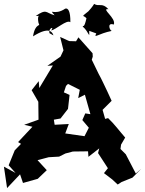

<svg xmlns="http://www.w3.org/2000/svg" viewBox="-34 -925 739 977"><path d="M465 -146 515 -69 495 -44 537 -12 565 14 585 1 640 -21 685 -66 657 -42 606 -140 579 -167 582 -189 603 -225C574 -258 548 -294 516 -324L501 -320L488 -366L534 -412L512 -460C497 -490 484 -521 468 -549L433 -621L438 -637L437 -654L365 -735L353 -715L318 -716L272 -737L289 -669L274 -637L207 -590L235 -592L166 -477L163 -512L127 -466L161 -407L162 -316L89 -290L131 -280L58 -202L73 -193L41 -160L10 -84L45 -45L-14 -77L2 32L68 -38L83 6L158 -15L204 -59L157 -110L214 -125L267 -128L299 -144L337 -154L414 -155L416 -127L471 -170ZM248 -265 240 -316 274 -322 312 -371 320 -442 291 -455 302 -488 312 -498 372 -468 364 -426 398 -443 426 -344 400 -348 385 -314 418 -275 396 -232 298 -246 316 -294 223 -289ZM218 -756C210 -782 246 -794 226 -770C251 -774 306 -827 324 -812C325 -868 312 -886 298 -881C241 -842 211 -887 244 -847C195 -861 205 -882 148 -844C189 -841 150 -867 162 -808C175 -786 146 -813 134 -740C221 -795 233 -758 238 -745ZM456 -755C441 -726 465 -754 536 -768C526 -765 507 -813 545 -800C559 -833 476 -884 518 -878C485 -914 471 -889 445 -905C429 -877 382 -834 425 -875C373 -832 389 -852 406 -832C393 -775 389 -800 387 -790C420 -761 422 -723 420 -768Z"/></svg>

Font: Asimov Aggro
Style: Medium
Weight: 500
Designer: Google
Version: Version 2.000980; 2014